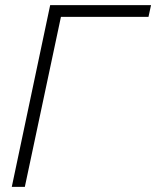

<svg xmlns="http://www.w3.org/2000/svg" viewBox="-20 -730 610 750"><path d="M26 0 176 -710H570L560 -664H218L77 0Z"/></svg>

Font: Raleway Light
Style: Italic
Weight: 300
Italic angle: -12°
Designer: Matt McInerney, Pablo Impallari, Rodrigo Fuenzalida
Foundry: Matt McInerney, Pablo Impallari, Rodrigo Fuenzalida
Version: Version 4.026